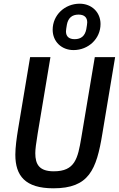

<svg xmlns="http://www.w3.org/2000/svg" viewBox="-20 -1007 643 1039"><path d="M378 -736C458 -736 524 -797 524 -877C524 -941 476 -987 411 -987C331 -987 265 -926 265 -846C265 -782 313 -736 378 -736ZM384 -795C353 -795 337 -810 337 -837C337 -845 339 -855 342 -874C349 -910 370 -928 405 -928C436 -928 452 -913 452 -886C452 -878 450 -868 447 -849C440 -813 419 -795 384 -795ZM143 -698 78 -309C70 -261 63 -209 63 -170C63 -56 116 12 269 12C461 12 502 -87 534 -284L603 -698H493L420 -262C401 -149 386 -80 271 -80C193 -80 171 -117 171 -178C171 -199 175 -230 184 -285L253 -698Z"/></svg>

Font: IBM Mono Medium
Style: Italic
Weight: 500
Italic angle: -9°
Monospace: yes
Designer: Mike Abbink, Paul van der Laan, Pieter van Rosmalen
Foundry: Bold Monday
Version: Version 2.3